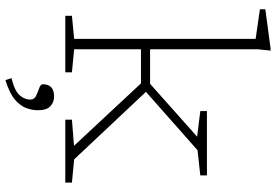

<svg xmlns="http://www.w3.org/2000/svg" viewBox="-172 -610 998 694"><g transform="rotate(90 327.0 -263.0)"><path d="M158 -32 241.5 -24V0H37V-24L120.5 -32V-688L13.5 -703.5V-723L154.5 -742H163L158 -695.5V-306.5H283L474 -476.5L381.5 -488V-512H614V-488L523 -478L312 -291.5L556 -32L640 -24V0H412.5V-24L507 -31.5L281.5 -273.5H158ZM262.5 194.5Q308.5 183 324.2 165Q340 147 340 126.5Q340 112 326.2 105.5Q312.5 99 298.5 94.2Q284.5 89.5 284.5 81.5Q284.5 40.5 329 40.5Q349.5 40.5 364 54Q378.5 67.5 378.5 99Q378.5 119 370.8 140.8Q363 162.5 339.8 182.2Q316.5 202 269.5 216.5Z"/></g></svg>

Font: Newsreader 6pt ExtraLight
Style: Regular
Weight: 275
Designer: Hugues Gentile
Foundry: Production Type
Version: Version 1.003; ttfautohint (v1.8.3)